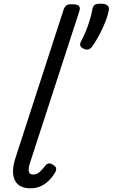

<svg xmlns="http://www.w3.org/2000/svg" viewBox="-20 -1008 612 1044"><path d="M146 16Q82 16 60.5 -28.5Q39 -73 65 -152L325 -953Q332 -973 341.5 -979Q351 -985 370 -985Q401 -985 409.5 -975.5Q418 -966 411 -946L142 -119Q133 -90 137 -74.5Q141 -59 160 -59Q174 -59 185.5 -66Q197 -73 207.5 -84.5Q218 -96 226 -107Q233 -116 242.5 -119Q252 -122 268 -112Q285 -102 285.5 -91.5Q286 -81 280 -70Q267 -48 247.5 -28Q228 -8 202.5 4Q177 16 146 16ZM435 -743Q420 -750 416.5 -760Q413 -770 423 -788Q433 -806 445 -834.5Q457 -863 467 -895Q477 -927 482 -955Q484 -972 493 -980Q502 -988 527 -988Q551 -988 562.5 -980Q574 -972 572 -955Q567 -925 552.5 -888.5Q538 -852 519 -816.5Q500 -781 480 -753Q475 -746 463.5 -740.5Q452 -735 435 -743Z"/></svg>

Font: Playwrite NO
Style: Regular
Weight: 400
Designer: Veronika Burian, José Scaglione
Foundry: TypeTogether
Version: Version 1.002